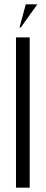

<svg xmlns="http://www.w3.org/2000/svg" viewBox="-20 -873 212 893"><path d="M54.4 -699V0H118.1V-699ZM76.8 -745.2 153.6 -853H99.9L70.8 -745.2Z"/></svg>

Font: Moniqa Black
Style: Regular
Weight: 900
Designer: Rajesh Rajput
Foundry: Rajesh Rajput
Version: Version 1.000